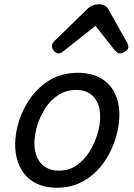

<svg xmlns="http://www.w3.org/2000/svg" viewBox="-20 -860 629 899"><path d="M247 19Q184 19 140 -6.5Q96 -32 73.5 -78.5Q51 -125 51 -184Q51 -238 70 -296.5Q89 -355 126 -405.5Q163 -456 217.5 -487.5Q272 -519 345 -519Q407 -519 450.5 -494.5Q494 -470 516.5 -425.5Q539 -381 539 -323Q539 -282 527.5 -235Q516 -188 493 -143Q470 -98 435 -61.5Q400 -25 353 -3Q306 19 247 19ZM256 -61Q303 -61 338.5 -85.5Q374 -110 398.5 -149Q423 -188 436 -231.5Q449 -275 449 -314Q449 -354 435 -382Q421 -410 396.5 -424.5Q372 -439 338 -439Q290 -439 253 -415Q216 -391 191.5 -352.5Q167 -314 154 -271Q141 -228 141 -190Q141 -150 155 -120.5Q169 -91 195 -76Q221 -61 256 -61ZM256 -610Q243 -610 233 -621Q223 -632 223 -644Q223 -652 227 -658Q231 -664 235 -668L389 -818Q402 -830 415.5 -835Q429 -840 446 -840Q459 -840 470.5 -833.5Q482 -827 488 -815L575 -661Q579 -654 580 -649Q581 -644 581 -640Q581 -628 566.5 -619Q552 -610 542 -610Q533 -610 527.5 -615Q522 -620 516 -626L427 -739L283 -625Q277 -621 270 -615.5Q263 -610 256 -610Z"/></svg>

Font: Playwrite AU QLD
Style: Regular
Weight: 400
Designer: Veronika Burian, José Scaglione
Foundry: TypeTogether
Version: Version 1.002